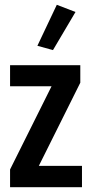

<svg xmlns="http://www.w3.org/2000/svg" viewBox="-20 -781 380 801"><path d="M22 0V-74L195 -421H22V-509H315V-436L142 -89H322V0ZM201 -572 136 -590 217 -761 295 -731Z"/></svg>

Font: Special Gothic Condensed Medium
Style: Regular
Weight: 500
Width: 3
Designer: Alistair McCready
Foundry: Monolith
Version: Version 1.000; ttfautohint (v1.8.4.7-5d5b)